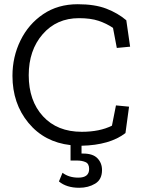

<svg xmlns="http://www.w3.org/2000/svg" viewBox="-20 -680 686 909"><path d="M463 125Q463 170 430.5 189.5Q398 209 355 209Q295 209 259 179L276 138Q306 161 351 161Q402 161 402 120Q402 95 385 87.5Q368 80 344 80H314V7Q190 -7 114.5 -98.5Q39 -190 39 -321Q39 -411 77 -488.5Q115 -566 184.5 -613Q254 -660 348 -660Q429 -660 483.5 -639Q538 -618 578 -584L596 -459L533 -453L515 -548Q484 -569 446.5 -581.5Q409 -594 354 -594Q248 -594 182 -518Q116 -442 116 -324Q116 -203 183.5 -129.5Q251 -56 367 -56Q452 -56 510 -85L529 -181L591 -175L574 -50Q500 7 366 10V47H374Q420 47 441.5 69.5Q463 92 463 125Z"/></svg>

Font: Zilla Slab
Style: Regular
Weight: 400
Designer: Typotheque.com
Foundry: Typotheque type foundry
Version: Version 1.1; 2017; ttfautohint (v1.6)